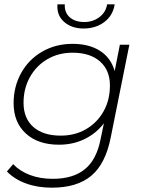

<svg xmlns="http://www.w3.org/2000/svg" viewBox="-20 -687 667 889"><path d="M579 -480 493 -52Q469 71 403 126.5Q337 182 220 182Q154 182 100.5 162.5Q47 143 12 107L41 73Q71 105 118 123Q165 141 224 141Q319 141 373.5 96Q428 51 446 -44L461 -116Q425 -69 371.5 -43Q318 -17 253 -17Q156 -17 99.5 -69Q43 -121 43 -209Q43 -286 78 -349Q113 -412 175.5 -448Q238 -484 316 -484Q392 -484 442.5 -452Q493 -420 511 -358L535 -480ZM489 -291Q489 -362 443 -402.5Q397 -443 316 -443Q251 -443 199.5 -413Q148 -383 118.5 -330Q89 -277 89 -211Q89 -139 134.5 -99Q180 -59 261 -59Q327 -59 378.5 -89Q430 -119 459.5 -171.5Q489 -224 489 -291ZM246 -667H280Q278 -629 303 -607Q328 -585 370 -585Q410 -585 440 -607.5Q470 -630 476 -667H511Q503 -615 463 -585Q423 -555 367 -555Q312 -555 277 -585.5Q242 -616 246 -667Z"/></svg>

Font: Montserrat Ace
Style: Light Italic
Weight: 300
Italic angle: -11.3°
Designer: Julieta Ulanovsky
Foundry: Julieta Ulanovsky
Version: Version 1